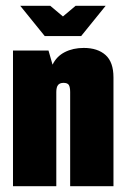

<svg xmlns="http://www.w3.org/2000/svg" viewBox="-20 -645 435 665"><path d="M50 -625H154L198 -588L242 -625H346L261 -520H135ZM25 -470H148L162 -421Q176 -450 204.5 -464.5Q233 -479 270 -479Q318 -479 345.5 -454.5Q373 -430 373 -377V0H223V-326Q223 -343 218.5 -350.5Q214 -358 200 -358Q187 -358 181 -350.5Q175 -343 175 -326V0H25Z"/></svg>

Font: Smooch Sans Thin Black
Style: Regular
Weight: 900
Version: Version 1.010